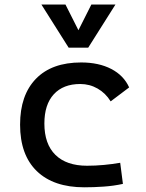

<svg xmlns="http://www.w3.org/2000/svg" viewBox="-20 -796 626 826"><path d="M342.8 9.8Q210.4 9.8 138.4 -59.8Q66.4 -129.4 66.4 -259.8Q66.4 -386.7 134.5 -457Q202.6 -527.3 329.1 -527.3Q404.8 -527.3 458.7 -499.3Q512.7 -471.2 535.6 -419.9L456.1 -359.9Q434.1 -395.5 399.9 -415Q365.7 -434.6 325.2 -434.6Q252 -434.6 211.4 -390.4Q170.9 -346.2 170.9 -264.6Q170.9 -176.3 218.5 -129.6Q266.1 -83 354.5 -83Q390.6 -83 426.8 -86.4Q462.9 -89.8 497.1 -95.7L508.8 -4.9Q468.8 3.9 426 6.8Q383.3 9.8 342.8 9.8ZM275.4 -590.8 158.2 -776.4H261.7L317.4 -666L373 -776.4H476.6L359.4 -590.8Z"/></svg>

Font: CaskaydiaMono NF
Style: Regular
Weight: 400
Designer: Aaron Bell
Foundry: Saja Typeworks
Version: Version 2111.001; ttfautohint (v1.8.4);Nerd Fonts 3.1.1